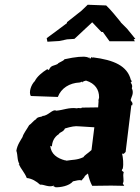

<svg xmlns="http://www.w3.org/2000/svg" viewBox="-20 -777 591 810"><path d="M316 -429C317 -429 323 -431 323 -431C329 -437 326 -428 326 -428C328 -431 330 -434 343 -437C382 -425 398 -398 398 -367C399 -364 393 -352 396 -352L394 -324L325 -323C323 -317 313 -324 305 -320C271 -325 246 -312 217 -310C203 -319 183 -288 160 -288C156 -282 138 -286 132 -274C121 -268 113 -255 103 -249C93 -231 79 -214 75 -199C68 -186 53 -167 49 -141C56 -121 51 -102 63 -83C56 -77 68 -88 59 -85C69 -63 84 -49 93 -26C114 -24 134 -12 149 2C165 0 184 15 208 6C203 16 207 6 214 13C233 14 272 8 288 -12C304 -15 312 -19 325 -16C328 -23 337 -28 337 -33C338 -35 344 -40 351 -45C355 -25 361 -8 369 7L449 6L504 7L498 -3C506 -16 496 -31 502 -51C491 -58 493 -59 498 -66C502 -85 499 -113 495 -129L502 -128L510 -136L534 -333H538L539 -342L531 -355C533 -366 547 -383 536 -405C541 -416 533 -427 531 -429C538 -431 535 -438 532 -440C517 -499 461 -524 372 -535C372 -535 370 -532 366 -536C362 -535 366 -531 360 -530C353 -531 362 -545 358 -532C338 -541 331 -537 312 -537C298 -536 275 -532 252 -527C248 -519 227 -514 223 -507C206 -498 195 -503 186 -481C179 -488 174 -483 179 -485C158 -472 136 -454 127 -435C112 -421 100 -388 110 -372L224 -368C238 -405 273 -427 316 -429ZM192 -162 199 -159C200 -177 207 -198 228 -211C233 -221 247 -219 254 -235C281 -243 296 -246 314 -244L378 -240L366 -144C350 -129 337 -123 332 -114C304 -101 288 -104 260 -99C257 -104 256 -98 256 -100C221 -109 195 -127 192 -162ZM551 -613 516 -656 489 -683H490C470 -707 451 -732 428 -754L350 -757L324 -732L262 -683L263 -680C235 -659 206 -637 177 -616L180 -601L230 -604L263 -611L294 -613L369 -683L408 -642H414L442 -603H549L544 -611Z"/></svg>

Font: Asimov Print
Style: DIt
Weight: 250
Width: 0
Designer: Google
Version: Version 2.000980: 2014